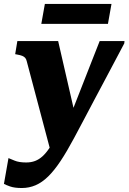

<svg xmlns="http://www.w3.org/2000/svg" viewBox="-50 -720 652 974"><path d="M216.4 83.8 257 24 334.2 -123.4 245 -511.6H38L27 -445.2L37.4 -443.2Q53.6 -440.4 62.9 -436.6Q72.2 -432.8 77.7 -426.6Q83.2 -420.4 85.6 -409.6ZM291.2 -92.8 236.2 -30.4Q218 5 200.8 30.8Q183.6 56.6 165.8 72.8Q148 89 127.8 96.6Q107.6 104.2 82.8 104.2Q46 104.2 23.8 94.7Q1.6 85.2 -7 82L-30 212.8Q-22 217.6 0.7 225.7Q23.4 233.8 60.4 233.8Q97.8 233.8 130.7 219.6Q163.6 205.4 194.5 175.1Q225.4 144.8 257.4 96.6Q289.4 48.4 325.2 -18.6Q351.2 -66.6 376.4 -114.8Q401.6 -163 427.3 -211.2Q453 -259.4 478.5 -307.4Q504 -355.4 529.5 -403.6Q555 -451.8 580.4 -499.8L581.6 -511.6H455.6Q435 -459.2 414.4 -406.9Q393.8 -354.6 373.4 -302.2Q353 -249.8 332.4 -197.5Q311.8 -145.2 291.2 -92.8ZM177.6 -700H515.6L497.6 -599H159.6Z"/></svg>

Font: Roboto Serif 20pt
Style: Italic
Weight: 400
Italic angle: -10°
Designer: Greg Gazdowicz
Foundry: Commercial Type
Version: Version 1.008